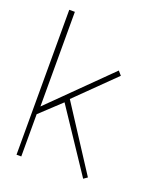

<svg xmlns="http://www.w3.org/2000/svg" viewBox="-127 -752 700 834"><g transform="rotate(20 223.5 -335.0)"><path d="M183.6 -306.6 357.4 -477.1 341.3 -495.6 74.7 -232.4V-669.9H48.8V0H70.8V-195.3L167 -285.2L356.4 -1L374 -13.2Z"/></g></svg>

Font: SaysetthaMai Thin
Style: Regular
Weight: 100
Designer: John M. Durdin
Foundry: Lao Script for Windows
Version: Version 1.101